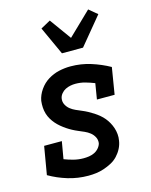

<svg xmlns="http://www.w3.org/2000/svg" viewBox="-117 -849 734 933"><g transform="rotate(-15 250.0 -382.5)"><path d="M211 8Q158 8 108.5 -7Q59 -22 16 -47L40 -188H129L114 -101Q137 -92 161 -86Q185 -80 210 -80Q224 -80 237.5 -82Q251 -84 264 -90Q277 -96 287 -107.5Q297 -119 300 -132Q302 -149 294.5 -163Q287 -177 275 -186.5Q263 -196 248.5 -202.5Q234 -209 219.5 -215Q205 -221 191 -228.5Q177 -236 164.5 -244.5Q152 -253 140 -263Q128 -273 118 -284.5Q108 -296 100 -309.5Q92 -323 87.5 -338Q83 -353 82 -369.5Q81 -386 83 -403Q88 -431 106 -457Q124 -483 150 -499Q176 -515 205 -521.5Q234 -528 263 -528Q316 -528 365 -512.5Q414 -497 457 -473L435 -339H346L359 -418Q336 -427 313 -433.5Q290 -440 264 -440Q252 -440 239 -437.5Q226 -435 214 -429Q202 -423 193 -412Q184 -401 182 -389Q179 -372 186.5 -357.5Q194 -343 206 -333.5Q218 -324 232.5 -317.5Q247 -311 261.5 -305Q276 -299 290 -291.5Q304 -284 317 -275.5Q330 -267 342 -257Q354 -247 363.5 -235.5Q373 -224 380.5 -210.5Q388 -197 393 -182Q398 -167 399.5 -150.5Q401 -134 398 -118Q395 -98 385.5 -79.5Q376 -61 361.5 -45.5Q347 -30 328 -20Q309 -10 289.5 -3.5Q270 3 250.5 5.5Q231 8 211 8ZM240 -600 175 -742 224 -769 302 -661 418 -773 460 -738 346 -600Z"/></g></svg>

Font: Iosevka Curly Slab Semibold
Style: Italic
Weight: 600
Italic angle: -9°
Monospace: yes
Designer: Belleve Invis
Foundry: Belleve Invis
Version: Version 22.1.2; ttfautohint (v1.8.4)